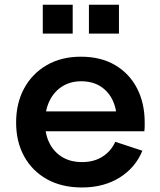

<svg xmlns="http://www.w3.org/2000/svg" viewBox="-20 -798 689 828"><path d="M334 10.5Q246 10.5 182.2 -25.2Q118.5 -61 84 -124Q49.5 -187 49.5 -269.5Q49.5 -353 84.2 -417Q119 -481 181.8 -517.2Q244.5 -553.5 329 -553.5Q414.5 -553.5 476 -517.5Q537.5 -481.5 570.8 -417.5Q604 -353.5 604 -269.5Q604 -255.5 603.8 -246.8Q603.5 -238 602.5 -232H482Q483 -241.5 483.5 -252Q484 -262.5 484 -276.5Q484 -326.5 466 -365Q448 -403.5 413.5 -425.5Q379 -447.5 330 -447.5Q283.5 -447.5 248.2 -425.2Q213 -403 193.5 -362.8Q174 -322.5 174 -269.5Q174 -219.5 193.2 -181Q212.5 -142.5 248.2 -120.8Q284 -99 334 -99Q385.5 -99 422.5 -122.8Q459.5 -146.5 477 -186.5L594 -148Q564 -74.5 495.5 -32Q427 10.5 334 10.5ZM127 -232V-317.5H546.5L570 -232ZM164.5 -777.5H293.5V-653H164.5ZM363.5 -777.5H493V-653H363.5Z"/></svg>

Font: Hepta Slab ExtraLight SemiBold
Style: Regular
Weight: 600
Version: Version 1.102